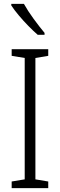

<svg xmlns="http://www.w3.org/2000/svg" viewBox="-20 -967 309 987"><path d="M228 0H40V-34L107 -45V-669L40 -680V-714H228V-680L162 -669V-45L228 -34ZM103 -947Q123 -911 153 -870Q183 -829 209 -798V-788H174Q152 -807 126 -833.5Q100 -860 76.5 -888Q53 -916 38 -939V-947Z"/></svg>

Font: Noto Sans Gujarati UI Condensed Light
Style: Regular
Weight: 300
Width: 3
Designer: Jelle Bosma - Monotype Design Team, Universal Thirst
Foundry: Monotype Imaging Inc.
Version: Version 2.106; ttfautohint (v1.8.4.7-5d5b)